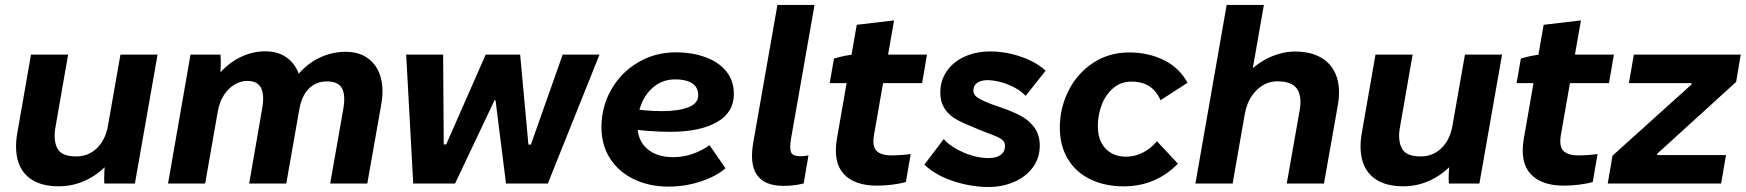

<svg xmlns="http://www.w3.org/2000/svg" viewBox="-20 -740 7037 774"><path d="M50.2 -206.4 105 -520H254.6L202.8 -222.6Q194.8 -173.2 211.5 -141.3Q228.2 -109.4 287.4 -109.4Q336.4 -109.4 370.7 -142.7Q405 -176 415.2 -233.2L465.6 -520H615.2L523.8 0H400.6Q399.2 -18.8 400.5 -44.7Q401.8 -70.6 404.8 -88.2L417.6 -82Q378 -37.8 326.4 -13.4Q274.8 11 217.4 11Q149.6 11 108.2 -15.7Q66.8 -42.4 52.5 -91.1Q38.2 -139.8 50.2 -206.4Z M748 -520H868.8Q870.6 -499 869.8 -473.4Q869 -447.8 866.2 -419.8L848.6 -424.8Q891 -479.6 942.8 -506.4Q994.6 -533.2 1049.6 -533.2Q1102 -533.2 1137.8 -506.5Q1173.6 -479.8 1187.7 -432.4Q1201.8 -385 1191 -324.2L1134 0H984.4L1036.8 -302Q1046.6 -356.8 1032.5 -385.3Q1018.4 -413.8 976.6 -413.8Q951 -413.8 926.6 -399.8Q902.2 -385.8 883.3 -357.8Q864.4 -329.8 857.6 -288.4L807 0H657.4ZM1296.8 -411.8Q1255 -411.8 1225.5 -383.2Q1196 -354.6 1186.2 -296.4L1164.4 -418.4Q1206.8 -476 1260.8 -503.6Q1314.8 -531.2 1372.6 -531.2Q1428.6 -531.2 1465 -503.7Q1501.4 -476.2 1514.7 -428.2Q1528 -380.2 1516.8 -318.6L1460.6 0H1311L1363.8 -300Q1373.6 -355.2 1358.9 -383.5Q1344.2 -411.8 1296.8 -411.8Z M1617.4 -520H1766.4L1768.8 -158H1778.8L1938 -520H2076.8L2110.2 -157.2H2120.2L2248.4 -520H2396.8L2188.4 0H2019.8L1977.6 -336H1973.6L1814.4 0H1645.8Z M2404.6 -227.2Q2404.6 -309.8 2444.4 -379.3Q2484.2 -448.8 2552.8 -488.9Q2621.4 -529 2703.6 -529Q2770.4 -529 2823.8 -509.5Q2877.2 -490 2907.8 -452.4Q2938.4 -414.8 2938.4 -361.2Q2938.4 -286.6 2870 -247.6Q2801.6 -208.6 2681.8 -208.6Q2599.4 -208.6 2492.2 -223L2504.4 -304.2Q2585 -292 2648.6 -292Q2715 -292 2754.9 -307.6Q2794.8 -323.2 2794.8 -355.2Q2794.8 -377 2784 -391.5Q2773.2 -406 2752 -413Q2730.8 -420 2701.2 -420Q2657.2 -420 2622.7 -395.4Q2588.2 -370.8 2568.9 -328.4Q2549.6 -286 2549.6 -235.8Q2549.6 -174 2588.8 -140.2Q2628 -106.4 2693.6 -106.4Q2734.2 -106.4 2772.3 -119.7Q2810.4 -133 2840.2 -154.8L2904.8 -61.6Q2866.2 -28.6 2804.1 -8.2Q2742 12.2 2674.8 12.2Q2596.8 12.2 2535.2 -17.6Q2473.6 -47.4 2439.1 -101.4Q2404.6 -155.4 2404.6 -227.2Z M3017 -167.8 3114 -720H3263.6L3169.2 -182.8Q3162 -141 3169.3 -125.6Q3176.6 -110.2 3205.8 -110.2Q3223.4 -110.2 3239.2 -113.6L3219.8 -0.6Q3183.8 9.2 3137.8 9.2Q3061.6 9.2 3031.3 -35Q3001 -79.2 3017 -167.8Z M3354 -181.8 3433.8 -640 3584.2 -657.8 3503.8 -199Q3495 -150.2 3513.5 -131.9Q3532 -113.6 3573.8 -113.6Q3591.4 -113.6 3614 -115.2Q3636.6 -116.8 3651.2 -119.2L3631.8 -6.4Q3609.4 0.4 3577.1 4.4Q3544.8 8.4 3516 8.4Q3424.4 8.4 3381 -39Q3337.6 -86.4 3354 -181.8ZM3428 -520H3717L3697.2 -405H3324.8L3342 -504Q3363.6 -510.4 3386.8 -515.2Q3410 -520 3428 -520Z M3706.2 -76.2 3784.4 -179.2Q3814.2 -146.4 3865.8 -124.6Q3917.4 -102.8 3966.4 -102.8Q3996 -102.8 4013.7 -115.4Q4031.4 -128 4031.4 -151.6Q4031.4 -166.4 4021.2 -175.5Q4011 -184.6 3987.2 -193.8Q3933.8 -213.6 3878.2 -238Q3844.8 -251.6 3822 -267.2Q3799.2 -282.8 3784.9 -307.4Q3770.6 -332 3770.6 -366.4Q3770.6 -415.2 3796.8 -453.2Q3823 -491.2 3869 -511.9Q3915 -532.6 3972.6 -532.6Q4033.6 -532.6 4095.2 -511.6Q4156.8 -490.6 4195.2 -454.8L4114.6 -353.6Q4090.4 -379.8 4048.8 -397.2Q4007.2 -414.6 3966.2 -417Q3936.4 -417.6 3920.1 -406.6Q3903.8 -395.6 3903.8 -374.4Q3903.8 -358.6 3919.6 -347.4Q3935.4 -336.2 3975 -320.8Q3990.8 -315.8 4013.2 -307.4Q4060.6 -291 4093.7 -273.8Q4126.8 -256.6 4149.2 -226.7Q4171.6 -196.8 4171.6 -152.8Q4171.6 -103.6 4144.1 -65.8Q4116.6 -28 4069.1 -7.1Q4021.6 13.8 3964.2 13.8Q3896.6 13.8 3825.3 -9Q3754 -31.8 3706.2 -76.2Z M4252.4 -224.8Q4252.4 -303.8 4287.1 -373.6Q4321.8 -443.4 4385.8 -486Q4449.8 -528.6 4532.2 -528.6Q4609 -528.6 4671.7 -497.8Q4734.4 -467 4767.2 -406.4L4658.4 -336Q4642.4 -373.2 4613.4 -392.1Q4584.4 -411 4541.2 -411Q4498.8 -411 4468.1 -385Q4437.4 -359 4421.5 -317.9Q4405.6 -276.8 4405.6 -231.2Q4405.6 -192.4 4420 -164.8Q4434.4 -137.2 4460 -122.8Q4485.6 -108.4 4518.2 -108.4Q4555 -108.4 4587.4 -125Q4619.8 -141.6 4644 -170.6L4728.6 -80.2Q4684 -34.6 4629.1 -11.7Q4574.2 11.2 4510.4 11.2Q4433 11.2 4374.3 -17.8Q4315.6 -46.8 4284 -100.3Q4252.4 -153.8 4252.4 -224.8Z M4925 -720H5075L4949 0H4799ZM5200.4 -532.2Q5265.2 -532.2 5308.1 -506.2Q5351 -480.2 5368 -431.5Q5385 -382.8 5373 -315L5317.2 0H5167.2L5219.6 -297.2Q5229 -352.6 5208.2 -382.4Q5187.4 -412.2 5129 -412.2Q5082 -412.2 5045.6 -376.3Q5009.2 -340.4 4999.2 -284.4L4974 -405Q5023.6 -469.8 5082.4 -501Q5141.2 -532.2 5200.4 -532.2Z M5470.2 -206.4 5525 -520H5674.6L5622.8 -222.6Q5614.8 -173.2 5631.5 -141.3Q5648.2 -109.4 5707.4 -109.4Q5756.4 -109.4 5790.7 -142.7Q5825 -176 5835.2 -233.2L5885.6 -520H6035.2L5943.8 0H5820.6Q5819.2 -18.8 5820.5 -44.7Q5821.8 -70.6 5824.8 -88.2L5837.6 -82Q5798 -37.8 5746.4 -13.4Q5694.8 11 5637.4 11Q5569.6 11 5528.2 -15.7Q5486.8 -42.4 5472.5 -91.1Q5458.2 -139.8 5470.2 -206.4Z M6123 -181.8 6202.8 -640 6353.2 -657.8 6272.8 -199Q6264 -150.2 6282.5 -131.9Q6301 -113.6 6342.8 -113.6Q6360.4 -113.6 6383 -115.2Q6405.6 -116.8 6420.2 -119.2L6400.8 -6.4Q6378.4 0.4 6346.1 4.4Q6313.8 8.4 6285 8.4Q6193.4 8.4 6150 -39Q6106.6 -86.4 6123 -181.8ZM6197 -520H6486L6466.2 -405H6093.8L6111 -504Q6132.6 -510.4 6155.8 -515.2Q6179 -520 6197 -520Z M6480.4 -112.4 6798.2 -398.8 6799.2 -405H6546.6L6566.4 -520H6997.4L6978.8 -409.8L6661.2 -120.8L6660.6 -115H6938L6918.2 0H6461.2Z"/></svg>

Font: Fixel Italic Variable Display Thin
Style: Italic
Weight: 100
Italic angle: -10°
Designer: AlfaBravo + MacPaw
Foundry: Kyrylo Tkachov, Marchela Mozhyna, Serhii Makarenko, Maria Weinstein, Zakhar Kryvoshyya
Version: Version 1.210;Glyphs 3.2 (3217)